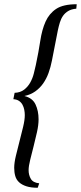

<svg xmlns="http://www.w3.org/2000/svg" viewBox="-20 -780 382 906"><path d="M340 -739Q317 -737 302 -728Q287 -719 277.5 -705.5Q268 -692 262.5 -674Q257 -656 253 -637L225 -494Q219 -463 209 -435.5Q199 -408 183.5 -386Q168 -364 146 -348.5Q124 -333 95 -327Q133 -318 147.5 -287.5Q162 -257 162 -217Q162 -190 154.5 -156.5Q147 -123 138.5 -89.5Q130 -56 122.5 -26Q115 4 115 23Q115 46 125.5 64Q136 82 165 85L158 106Q126 106 104.5 99Q83 92 70 80Q57 68 52 50.5Q47 33 47 12Q47 -12 55 -45Q63 -78 72 -113Q81 -148 89 -181Q97 -214 97 -237Q97 -249 94.5 -262Q92 -275 86 -286Q80 -297 69.5 -304Q59 -311 43 -312L49 -342Q76 -343 94 -357Q112 -371 123 -391Q134 -411 139.5 -433Q145 -455 149 -473Q162 -534 170 -587Q178 -640 195 -678Q212 -716 245 -738Q278 -760 342 -760Z"/></svg>

Font: Quattrocento Sans
Style: Italic
Weight: 400
Designer: Pablo Impallari
Foundry: Pablo Impallari, Igino Marini, Brenda Gallo
Version: Version 2.000